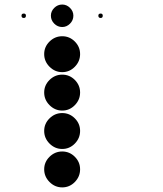

<svg xmlns="http://www.w3.org/2000/svg" viewBox="-20 -818 707 833"><path d="M195 -137.9Q218.3 -160.8 250 -160.8Q281.7 -160.8 304.6 -137.9Q327.5 -115 327.5 -83.3Q327.5 -51.7 304.6 -28.3Q281.7 -5 250 -5Q218.3 -5 195 -28.3Q171.7 -51.7 171.7 -83.3Q171.7 -115 195 -137.9ZM195 -304.6Q218.3 -327.5 250 -327.5Q281.7 -327.5 304.6 -304.6Q327.5 -281.7 327.5 -250Q327.5 -218.3 304.6 -195Q281.7 -171.7 250 -171.7Q218.3 -171.7 195 -195Q171.7 -218.3 171.7 -250Q171.7 -281.7 195 -304.6ZM195 -471.3Q218.3 -494.2 250 -494.2Q281.7 -494.2 304.6 -471.3Q327.5 -448.3 327.5 -416.7Q327.5 -385 304.6 -361.7Q281.7 -338.3 250 -338.3Q218.3 -338.3 195 -361.7Q171.7 -385 171.7 -416.7Q171.7 -448.3 195 -471.3ZM195 -637.9Q218.3 -660.8 250 -660.8Q281.7 -660.8 304.6 -637.9Q327.5 -615 327.5 -583.3Q327.5 -551.7 304.6 -528.3Q281.7 -505 250 -505Q218.3 -505 195 -528.3Q171.7 -551.7 171.7 -583.3Q171.7 -615 195 -637.9ZM416.7 -759.2Q425.8 -759.2 425.8 -750Q425.8 -740 416.7 -740Q406.7 -740 406.7 -750Q406.7 -759.2 416.7 -759.2ZM250 -798.3Q269.2 -798.3 283.8 -783.8Q298.3 -769.2 298.3 -750Q298.3 -730 283.8 -715.4Q269.2 -700.8 250 -700.8Q230 -700.8 215.4 -715.4Q200.8 -730 200.8 -750Q200.8 -769.2 215.4 -783.8Q230 -798.3 250 -798.3ZM83.3 -759.2Q92.5 -759.2 92.5 -750Q92.5 -740 83.3 -740Q73.3 -740 73.3 -750Q73.3 -759.2 83.3 -759.2Z"/></svg>

Font: 0xA000-Dots-Mono
Style: Dots-Mono
Weight: 400
Version: Version 0.1